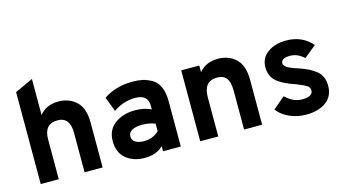

<svg xmlns="http://www.w3.org/2000/svg" viewBox="-81 -1023 2397 1336"><g transform="rotate(-15 1117.0 -355.0)"><path d="M75 -662 205 -722V-463Q254 -523 342 -523Q418 -523 469.5 -475.5Q521 -428 521 -322V0H391V-285Q391 -398 302 -398Q205 -398 205 -287V0H75Z M956 -37Q907 12 824 12Q741 12 688.5 -32Q636 -76 636 -157Q636 -240 695.5 -283Q755 -326 839 -326Q906 -326 956 -302V-328Q956 -409 864 -409Q780 -409 706 -358L666 -463Q755 -523 875 -523Q916 -523 947.5 -516Q979 -509 1013 -490Q1047 -471 1065.5 -429.5Q1084 -388 1084 -326V0H956ZM849 -102Q910 -102 956 -144V-199Q914 -216 861 -216Q817 -216 790 -201.5Q763 -187 763 -157Q763 -132 785.5 -117Q808 -102 849 -102Z M1540 -280Q1540 -342 1518.5 -370Q1497 -398 1451 -398Q1354 -398 1354 -282V0H1224V-511H1354V-463Q1403 -523 1491 -523Q1567 -523 1618.5 -475.5Q1670 -428 1670 -322V0H1540Z M1984 12Q1922 12 1866 -13Q1810 -38 1780 -80L1866 -153Q1921 -98 1986 -98Q2063 -98 2063 -143Q2063 -164 2042.5 -177.5Q2022 -191 1970 -211Q1879 -241 1837 -278.5Q1795 -316 1795 -379Q1795 -446 1848 -484.5Q1901 -523 1981 -523Q2097 -523 2168 -441L2081 -370Q2035 -413 1981 -413Q1916 -413 1916 -375Q1916 -343 2016 -313Q2096 -287 2140 -249.5Q2184 -212 2184 -143Q2184 -69 2130 -28.5Q2076 12 1984 12Z"/></g></svg>

Font: OVRPSS Recut ExtraBold
Style: Regular
Weight: 800
Designer: Giant Group
Foundry: Giant Group
Version: Version 1.001;hotconv 1.0.109;makeotfexe 2.5.65596